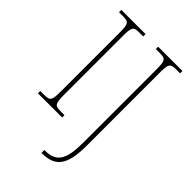

<svg xmlns="http://www.w3.org/2000/svg" viewBox="-276 -818 1162 1162"><g transform="rotate(45 305.0 -237.0)"><path d="M45 0H252V-20H219C169 -20 163 -31 163 -108V-606C163 -683 169 -694 219 -694H252V-714H45V-694H79C129 -694 135 -683 135 -606V-108C135 -31 129 -20 79 -20H45ZM315 240H318C434 240 478 180 478 16V-606C478 -683 484 -694 534 -694H568V-714H360V-694H394C444 -694 450 -683 450 -606V17C450 157 421 215 321 215H315Z"/></g></svg>

Font: Noto Serif Sinhala SemiCondensed Thin
Style: Regular
Weight: 100
Width: 4
Designer: Jelle Bosma - Monotype Design Team
Foundry: Monotype Imaging Inc.
Version: Version 2.007